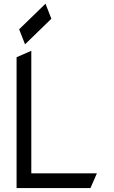

<svg xmlns="http://www.w3.org/2000/svg" viewBox="-20 -1007 602 1018"><path d="M81.5 -851.6 221.2 -987.3 252.4 -907.7 112.8 -772ZM67.9 -703.6 146 -737.8V-87.9H493.7L459.5 -9.8H67.9Z"/></svg>

Font: NovaMono
Style: Regular
Weight: 400
Monospace: yes
Version: Version 1.2